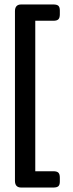

<svg xmlns="http://www.w3.org/2000/svg" viewBox="-20 -770 325 860"><path d="M47 40V-720Q47 -750 75 -750H219Q235 -750 241.5 -744Q248 -738 248 -723V-706Q248 -690 241.5 -683.5Q235 -677 219 -677H138V-3H219Q235 -3 241.5 3.5Q248 10 248 26V43Q248 58 241.5 64Q235 70 219 70H75Q47 70 47 40Z"/></svg>

Font: Mitr Light
Style: Regular
Weight: 300
Designer: Thanarat Vachiruckul
Foundry: Cadson Demak
Version: Version 1.002